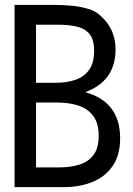

<svg xmlns="http://www.w3.org/2000/svg" viewBox="-20 -769 540 778"><path d="M39.1 -10.7V-749H204.1Q232.4 -749 267.1 -746.1Q301.8 -743.2 334.5 -733.9Q367.2 -724.6 388.7 -704.1Q448.2 -650.4 448.2 -569.3Q448.2 -440.4 325.2 -395.5Q466.8 -356.4 466.8 -209Q466.8 -139.6 436 -95.7Q405.3 -51.8 353.5 -31.2Q301.8 -10.7 238.3 -10.7ZM126 -433.6H207Q251 -433.6 286.1 -445.8Q321.3 -458 341.3 -486.3Q361.3 -514.6 361.3 -562.5Q361.3 -610.4 341.3 -632.8Q321.3 -655.3 288.1 -662.1Q254.9 -668.9 214.8 -668.9H126ZM126 -90.8H222.7Q266.6 -90.8 302.2 -102.1Q337.9 -113.3 358.9 -141.1Q379.9 -168.9 379.9 -217.8Q379.9 -270.5 357.4 -299.8Q335 -329.1 297.4 -341.3Q259.8 -353.5 212.9 -353.5H126Z"/></svg>

Font: Kosugi
Style: Regular
Weight: 400
Version: Version 4.002